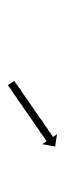

<svg xmlns="http://www.w3.org/2000/svg" viewBox="145 -711 168 498"><g transform="rotate(90 229.0 -462.0)"><path d="M191 -416Q193 -417 196 -419Q198 -421 199.5 -422Q201 -423 203 -424Q205 -426 207.5 -427.5Q210 -429 212 -431Q215 -433 218 -434.5Q221 -436 223 -438Q226 -440 229.5 -442.5Q233 -445 236 -447Q239 -449 242 -451.5Q245 -454 249 -456Q252 -458 255.5 -460.5Q259 -463 262 -465Q266 -468 269.5 -470Q273 -472 276 -475Q279 -477 282.5 -479Q286 -481 289 -484Q292 -486 295 -488Q298 -490 301 -492Q304 -494 307 -496Q310 -498 312 -500Q317 -503 322 -506Q323 -508 325 -509Q327 -510 329 -511Q330 -512 331 -513Q332 -514 333 -514Q335 -515 335 -516L328 -526L360 -521L354 -488L346 -499Q346 -499 345.5 -498.5Q345 -498 345 -498Q344 -497 342.5 -496.5Q341 -496 340 -495Q338 -494 336.5 -492.5Q335 -491 333 -490Q331 -488 328.5 -486.5Q326 -485 324 -483Q321 -481 318 -479.5Q315 -478 313 -476Q308 -472 300 -467Q294 -463 287 -458Q284 -456 280.5 -453.5Q277 -451 274 -449Q270 -446 267 -444Q264 -442 260 -439Q257 -437 253.5 -435Q250 -433 247 -430Q244 -428 241 -426Q238 -424 235 -422Q232 -420 229 -418Q226 -416 224 -414Q219 -411 214 -408Q212 -406 207 -403Q205 -401 203 -400Q202 -399 201 -398L190 -415Q191 -416 191 -416Z"/></g></svg>

Font: FRB American Cursive Just Arrows Thin
Style: Italic
Weight: 100
Italic angle: -25°
Version: Version 2.0;Modular Font Editor K font №1